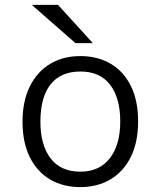

<svg xmlns="http://www.w3.org/2000/svg" viewBox="-20 -752 656 784"><path d="M308 12Q237.5 12 184.5 -19.2Q131.5 -50.5 101.8 -110.2Q72 -170 72 -255Q72 -339 101.8 -399Q131.5 -459 184.5 -491Q237.5 -523 308 -523Q378.5 -523 431.8 -491.8Q485 -460.5 514.5 -400.8Q544 -341 544 -256Q544 -172 514.5 -112Q485 -52 431.8 -20Q378.5 12 308 12ZM308 -51Q385.5 -51 428.2 -105.5Q471 -160 471 -256Q471 -351.5 429.8 -405.8Q388.5 -460 308 -460Q228 -460 186.5 -407.5Q145 -355 145 -255Q145 -160 186.5 -105.5Q228 -51 308 -51ZM288 -576 110 -732H217L359 -576Z"/></svg>

Font: Overpass Mono Light Light
Style: Regular
Weight: 300
Monospace: yes
Version: Version 4.000